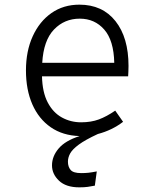

<svg xmlns="http://www.w3.org/2000/svg" viewBox="-20 -568 655 816"><path d="M158.5 -243.6Q160 -175.9 182.8 -132.6Q205.6 -89.2 243.1 -68.7Q280.5 -48.2 324.6 -48.2Q367.2 -48.2 400.3 -60.5Q433.3 -72.8 469.7 -97.9L503.1 -50.3Q456.4 -14.4 395.9 1.5Q342.6 26.2 315.1 46.4Q287.7 66.7 278.2 84.1Q268.7 101.5 268.7 119Q268.7 141 280.3 154.4Q291.8 167.7 325.1 167.7Q341.5 167.7 355.9 166.2Q370.3 164.6 391.3 160.5L383.1 221Q367.2 224.1 352.6 226.2Q337.9 228.2 316.9 228.2Q260.5 228.2 230.8 200Q201 171.8 201 134.9Q201 96.4 229.2 63.1Q257.4 29.7 318.5 10.3Q246.7 8.2 195.6 -27.2Q144.6 -62.6 117.4 -124.6Q90.3 -186.7 90.3 -268.7Q90.3 -350.8 119 -413.8Q147.7 -476.9 198.7 -512.6Q249.7 -548.2 317.4 -548.2Q415.4 -548.2 470.8 -478.2Q526.2 -408.2 526.2 -287.7Q526.2 -273.8 525.6 -262.8Q525.1 -251.8 524.6 -243.6ZM319 -488.7Q253.8 -488.7 209.5 -442.6Q165.1 -396.4 159.5 -301H465.6Q463.6 -395.9 423.1 -442.3Q382.6 -488.7 319 -488.7Z"/></svg>

Font: Fira Code Light
Style: Regular
Weight: 300
Monospace: yes
Designer: Carrois Corporate, Edenspiekermann AG, Nikita Prokopov
Foundry: Carrois Corporate, Edenspiekermann AG, Nikita Prokopov
Version: Version 6.000; ttfautohint (v1.8.2) -l 8 -r 50 -G 200 -x 14 